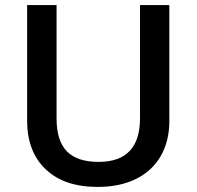

<svg xmlns="http://www.w3.org/2000/svg" viewBox="-20 -734 782 764"><path d="M653.8 -713.9V-252Q653.8 -172.9 619.9 -113.5Q585.9 -54.2 521.7 -22.2Q457.5 9.8 368.2 9.8Q235.4 9.8 161.6 -60.5Q87.9 -130.9 87.9 -253.9V-713.9H205.1V-262.2Q205.1 -173.8 246.1 -131.8Q287.1 -89.8 372.1 -89.8Q537.1 -89.8 537.1 -263.2V-713.9Z"/></svg>

Font: f1_58959          
Style: Regular
Weight: 600
Foundry: Ascender Corporation
Version: Version 1.10